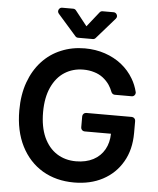

<svg xmlns="http://www.w3.org/2000/svg" viewBox="-62 -1004 879 1066"><g transform="rotate(5 377.5 -470.5)"><path d="M214.1 -35.2Q138.1 -81 95.9 -164.1Q53.3 -248.2 53.3 -362.9Q53.3 -450.6 78.5 -520.2Q103.3 -588.8 148.4 -637.8Q193.5 -686.8 254.3 -711.6Q315 -737.2 386.4 -737.2Q446.4 -737.2 498.9 -719.5Q551.5 -701.7 592 -669.7Q632.8 -637.1 658.7 -593Q678.3 -560.4 688.2 -520.6Q688.9 -517 688.9 -515.6Q688.9 -507.5 682.9 -501.2Q676.8 -495 668 -495H573.9Q567.5 -495 562.1 -498.8Q556.8 -502.5 554.3 -508.5Q546.2 -529.8 534.8 -546.9Q519.9 -568.9 497.9 -585.9Q475.9 -602.6 448.5 -610.4Q420.8 -619 388.1 -619Q329.9 -619 283.7 -589.5Q238.6 -560.7 212 -503.2Q185.7 -445.7 185.7 -364.3Q185.7 -282.7 211.6 -224.8Q237.9 -167.6 283.7 -138.1Q330.3 -108.3 391 -108.3Q446.4 -108.3 487.2 -129.6Q527.7 -150.9 549.7 -190Q570.7 -227.3 571.7 -277.7H425.1Q416.2 -277.7 410.2 -283.7Q404.1 -289.8 404.1 -298.3V-360.1Q404.1 -368.6 410.2 -374.6Q416.2 -380.7 425.1 -380.7H678.6Q687.1 -380.7 693.2 -374.6Q699.2 -368.6 699.2 -360.1V-293.3Q699.2 -199.6 659.4 -131.7Q620 -63.6 550.1 -26.6Q481.2 9.9 390.3 9.9Q290.5 9.9 214.1 -35.2ZM301.8 -951H240.8Q231.9 -951 225.9 -944.6Q219.8 -938.2 219.8 -930Q219.8 -922.9 225.1 -916.5L327.8 -799.7Q333.8 -792.6 343.4 -792.6H425.1Q434.7 -792.6 440.7 -799.7L543 -916.5Q548.3 -922.9 548.3 -930Q548.3 -938.2 542.3 -944.6Q536.2 -951 527.3 -951H466.3Q456 -951 449.9 -943.2L383.9 -860.1L318.2 -943.2Q312.1 -951 301.8 -951Z"/></g></svg>

Font: DeltaSans SemiBold
Style: Regular
Weight: 600
Designer: Rasmus Andersson
Foundry: rsms
Version: Version 3.012